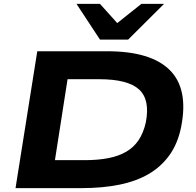

<svg xmlns="http://www.w3.org/2000/svg" viewBox="-20 -969 1011 989"><path d="M60 0 172 -705H532Q757 -705 854.5 -608Q952 -511 913 -315Q896 -230 853 -170Q810 -110 745.5 -72.5Q681 -35 594 -17.5Q507 0 401 0ZM263 -144H415Q485 -144 538.5 -154.5Q592 -165 631 -188Q670 -211 694.5 -248Q719 -285 731 -338Q754 -455 696.5 -508Q639 -561 490 -561H328ZM495 -765 374 -949H495L584 -850L708 -949H825L640 -765Z"/></svg>

Font: Nunito Sans 10pt Expanded ExtraBold
Style: Italic
Weight: 800
Width: 7
Italic angle: -9°
Designer: Vernon Adams
Foundry: Vernon Adams
Version: Version 3.101;gftools[0.9.27]